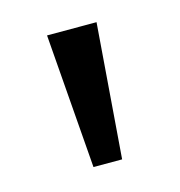

<svg xmlns="http://www.w3.org/2000/svg" viewBox="-54 -763 333 356"><g transform="rotate(-15 112.5 -585.0)"><path d="M160 -714 140 -456H85L65 -714Z"/></g></svg>

Font: Noto Sans Hebrew
Style: Regular
Weight: 400
Designer: Monotype Design Team
Foundry: Monotype Imaging Inc.
Version: Version 2.003